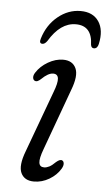

<svg xmlns="http://www.w3.org/2000/svg" viewBox="-49 -670 402 712"><g transform="rotate(5 152.0 -313.5)"><path d="M137.5 -47Q146.5 -47 156.8 -52.2Q167 -57.5 180 -70.5Q194.5 -83 202.5 -78.5Q208 -76 208.8 -67.5Q209.5 -59 203 -48Q188.5 -23.5 161.5 -7.5Q134.5 8.5 104.5 8.5Q69 8.5 56.2 -18.5Q43.5 -45.5 64.5 -100.5L148 -327.5Q162 -363.5 160 -380Q158 -396.5 141 -396.5Q122.5 -396.5 97.5 -372Q91.5 -366.5 86 -364Q80.5 -361.5 75 -364Q69 -367 68.2 -375.5Q67.5 -384 74 -394Q89.5 -418.5 117.5 -434.8Q145.5 -451 173.5 -451Q208.5 -451 221.2 -423.8Q234 -396.5 212.5 -341L130 -114.5Q116.5 -78.5 118.8 -62.8Q121 -47 137.5 -47ZM209 -586Q151.5 -586 109 -515Q100.5 -503 91.5 -503Q78 -503 84 -522Q99.5 -573.5 138 -605Q176.5 -636.5 222.5 -636.5Q268.5 -636.5 290 -604.8Q311.5 -573 300 -520.5Q296 -503 283 -503Q273.5 -503 271.5 -515Q269.5 -586 209 -586Z"/></g></svg>

Font: Fraunces 72pt S100 Light
Style: Italic
Weight: 300
Italic angle: -16°
Version: Version 1.000; ttfautohint (v1.8.3)